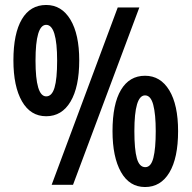

<svg xmlns="http://www.w3.org/2000/svg" viewBox="-20 -744 771 773"><path d="M166 -724Q228 -724 263.5 -665Q299 -606 299 -501Q299 -394 264 -335Q229 -276 166 -276Q103 -276 68.5 -336Q34 -396 34 -501Q34 -609 68 -666.5Q102 -724 166 -724ZM541 -714 274 0H188L454 -714ZM166 -644Q123 -644 123 -500Q123 -356 166 -356Q189 -356 199.5 -391Q210 -426 210 -500Q210 -644 166 -644ZM564 -439Q626 -439 661.5 -380.5Q697 -322 697 -216Q697 -108 662 -49.5Q627 9 564 9Q501 9 467 -51.5Q433 -112 433 -216Q433 -325 467 -382Q501 -439 564 -439ZM564 -360Q521 -360 521 -216Q521 -142 531 -106.5Q541 -71 565 -71Q588 -71 597.5 -108.5Q607 -146 607 -216Q607 -284 597 -322Q587 -360 564 -360Z"/></svg>

Font: Noto Sans Khmer UI ExtraCondensed SemiBold
Style: Regular
Weight: 600
Width: 2
Designer: Danh Hong and the Monotype Design Team
Foundry: Monotype Imaging Inc.
Version: Version 2.002; ttfautohint (v1.8.4.7-5d5b)